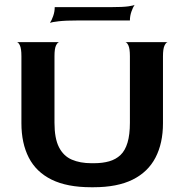

<svg xmlns="http://www.w3.org/2000/svg" viewBox="-20 -777 775 807"><path d="M363 10Q262 10 197 -22Q132 -54 101 -114.5Q70 -175 70 -259V-541Q70 -573 63.5 -586.5Q57 -600 50 -600H229Q222 -599 215.5 -586Q209 -573 209 -541V-261Q209 -195 228 -158Q247 -121 282 -106Q317 -91 364 -91H375Q411 -91 439 -99Q467 -107 486.5 -125.5Q506 -144 516 -177.5Q526 -211 526 -261V-541Q526 -573 519.5 -586.5Q513 -600 506 -600H685Q678 -599 671.5 -585.5Q665 -572 665 -540V-259Q665 -175 633.5 -114.5Q602 -54 537.5 -22Q473 10 373 10ZM190 -681Q197 -691 203.5 -709.5Q210 -728 210 -747H446Q497 -747 520.5 -750.5Q544 -754 546 -757Q539 -747 532.5 -728.5Q526 -710 526 -691H310Q255 -691 226 -687.5Q197 -684 190 -681Z"/></svg>

Font: Red Rose SemiBold
Style: Regular
Weight: 600
Designer: Jaikishan Patel
Version: Version 2.000